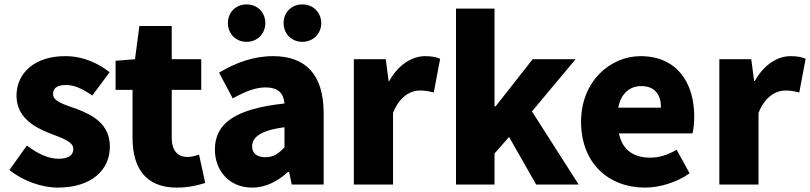

<svg xmlns="http://www.w3.org/2000/svg" viewBox="-20 -838 3679 872"><path d="M242 14C397 14 479 -67 479 -172C479 -275 400 -316 329 -343C270 -364 221 -377 221 -411C221 -438 240 -452 281 -452C318 -452 358 -433 399 -404L478 -510C430 -547 364 -583 275 -583C142 -583 55 -510 55 -403C55 -308 132 -262 200 -235C258 -212 313 -196 313 -162C313 -134 293 -117 246 -117C201 -117 154 -138 102 -177L23 -66C81 -18 168 14 242 14Z M783 14C841 14 882 2 912 -7L884 -136C870 -131 850 -125 832 -125C790 -125 760 -150 760 -213V-430H894V-569H760V-720H613L593 -569L505 -562V-430H582V-211C582 -77 640 14 783 14Z M1125 14C1188 14 1241 -15 1288 -57H1293L1305 0H1450V-323C1450 -501 1367 -583 1220 -583C1131 -583 1050 -553 975 -508L1037 -391C1094 -423 1141 -441 1186 -441C1244 -441 1268 -414 1272 -368C1050 -344 956 -279 956 -159C956 -64 1020 14 1125 14ZM1186 -124C1149 -124 1125 -140 1125 -173C1125 -213 1161 -246 1272 -260V-169C1246 -141 1222 -124 1186 -124ZM1100 -648C1150 -648 1185 -686 1185 -733C1185 -781 1150 -818 1100 -818C1050 -818 1015 -781 1015 -733C1015 -686 1050 -648 1100 -648ZM1353 -648C1403 -648 1439 -686 1439 -733C1439 -781 1403 -818 1353 -818C1303 -818 1268 -781 1268 -733C1268 -686 1303 -648 1353 -648Z M1587 0H1765V-325C1794 -400 1845 -427 1887 -427C1912 -427 1929 -423 1950 -418L1979 -571C1963 -578 1944 -583 1910 -583C1853 -583 1790 -546 1748 -470H1745L1732 -569H1587Z M2051 0H2226V-141L2292 -216L2415 0H2608L2396 -332L2594 -569H2399L2231 -355H2226V-799H2051Z M2909 14C2975 14 3053 -9 3112 -51L3053 -158C3012 -134 2974 -122 2933 -122C2861 -122 2807 -154 2791 -232H3125C3129 -246 3133 -277 3133 -309C3133 -464 3053 -583 2889 -583C2752 -583 2619 -469 2619 -285C2619 -96 2745 14 2909 14ZM2788 -349C2800 -416 2843 -447 2892 -447C2957 -447 2982 -405 2982 -349Z M3247 0H3425V-325C3454 -400 3505 -427 3547 -427C3572 -427 3589 -423 3610 -418L3639 -571C3623 -578 3604 -583 3570 -583C3513 -583 3450 -546 3408 -470H3405L3392 -569H3247Z"/></svg>

Font: Noto Sans KR Black
Style: Regular
Weight: 900
Designer: Ryoko NISHIZUKA 西塚涼子 (kana, bopomofo & ideographs); Paul D. Hunt (Latin, Greek & Cyrillic); Sandoll Communications 산돌커뮤니
Foundry: Adobe
Version: Version 2.004;hotconv 1.0.118;makeotfexe 2.5.65603